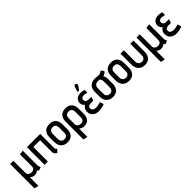

<svg xmlns="http://www.w3.org/2000/svg" viewBox="298 -2178 3863 3863"><g transform="rotate(-45 2229.5 -247.0)"><path d="M409 -107V-511L316 -498V-157Q316 -132 306 -114Q296 -96 277 -86.5Q258 -77 231 -76Q205 -74 182.5 -84Q160 -94 146 -112Q132 -130 132 -153V-501H40V190L132 214V-34Q136 -28 145 -20.5Q154 -13 167.5 -6Q181 1 198 5.5Q215 10 235 10Q255 10 274 4.5Q293 -1 307.5 -10.5Q322 -20 328 -31Q333 -22 339 -15Q345 -8 351 -4Q357 0 361 3L433 -25Q432 -27 426 -35Q420 -43 414.5 -61Q409 -79 409 -107Z M895 -94V-501H519V0H612V-413H805V-82Q805 -54 815.5 -35.5Q826 -17 839.5 -6.5Q853 4 863.5 8.5Q874 13 873 13L925 -50Q913 -58 904 -68.5Q895 -79 895 -94Z M1350 -185V-317Q1350 -409 1303 -460.5Q1256 -512 1168 -512Q1108 -512 1066 -489.5Q1024 -467 1002 -424Q980 -381 980 -317V-185Q980 -133 1000 -88.5Q1020 -44 1062 -17Q1104 10 1169 10Q1260 10 1305 -43.5Q1350 -97 1350 -185ZM1256 -321V-176Q1256 -148 1247 -126Q1238 -104 1218.5 -91.5Q1199 -79 1168 -79Q1137 -79 1116 -92Q1095 -105 1084.5 -127.5Q1074 -150 1074 -176V-321Q1074 -354 1085 -376Q1096 -398 1116.5 -409.5Q1137 -421 1168 -421Q1198 -421 1217.5 -409.5Q1237 -398 1246.5 -375.5Q1256 -353 1256 -321Z M1802 -171V-312Q1802 -404 1754.5 -456Q1707 -508 1620 -508Q1530 -508 1481 -457.5Q1432 -407 1432 -312V191L1525 215V-23Q1534 -15 1546 -7.5Q1558 0 1571.5 5.5Q1585 11 1601 14Q1617 17 1633 17Q1689 17 1726.5 -4.5Q1764 -26 1783 -68Q1802 -110 1802 -171ZM1710 -316V-158Q1710 -129 1700.5 -108.5Q1691 -88 1672.5 -77Q1654 -66 1627 -66Q1610 -66 1592 -71Q1574 -76 1559 -85.5Q1544 -95 1534.5 -110Q1525 -125 1525 -145V-316Q1525 -349 1535.5 -371.5Q1546 -394 1567 -405.5Q1588 -417 1618 -417Q1648 -417 1668.5 -405Q1689 -393 1699.5 -370.5Q1710 -348 1710 -316Z M2155 -416 2153 -497Q2124 -505 2098 -508.5Q2072 -512 2047 -512Q1997 -511 1964.5 -492.5Q1932 -474 1916 -446.5Q1900 -419 1897 -388Q1895 -368 1900.5 -347Q1906 -326 1918 -308Q1930 -290 1947 -278Q1913 -259 1894 -224Q1875 -189 1875 -149Q1875 -109 1894 -72.5Q1913 -36 1953 -12.5Q1993 11 2053 11Q2084 11 2113.5 7Q2143 3 2171 -4.5Q2199 -12 2224 -23L2198 -107Q2184 -100 2168.5 -95.5Q2153 -91 2136.5 -87.5Q2120 -84 2103 -82Q2086 -80 2069 -80Q2041 -80 2017.5 -88.5Q1994 -97 1981 -113Q1968 -129 1968 -151Q1968 -169 1975 -182Q1982 -195 1994 -203.5Q2006 -212 2021.5 -216Q2037 -220 2052 -220H2125L2152 -302H2077Q2047 -302 2027.5 -311.5Q2008 -321 1999 -336.5Q1990 -352 1990 -369Q1990 -386 1997 -399Q2004 -412 2018 -420Q2032 -428 2050 -430Q2068 -432 2085 -430.5Q2102 -429 2119.5 -425.5Q2137 -422 2155 -416ZM2122 -642Q2130 -652 2132.5 -664Q2135 -676 2130.5 -687Q2126 -698 2115 -704Q2104 -711 2091.5 -709Q2079 -707 2070 -699Q2061 -691 2058 -678L2025 -565H2066Z M2704 -484 2655 -544Q2639 -528 2617.5 -516.5Q2596 -505 2580 -504Q2562 -503 2542 -505Q2522 -507 2501 -509.5Q2480 -512 2458 -512Q2426 -512 2393 -503Q2360 -494 2332.5 -472.5Q2305 -451 2288 -414Q2271 -377 2271 -321V-185Q2271 -133 2291 -88.5Q2311 -44 2353.5 -17Q2396 10 2460 10Q2552 10 2597 -43.5Q2642 -97 2642 -185V-318Q2642 -356 2634 -381.5Q2626 -407 2613 -423Q2629 -426 2644.5 -433Q2660 -440 2675.5 -452.5Q2691 -465 2704 -484ZM2547 -327V-176Q2547 -148 2538 -126Q2529 -104 2509.5 -91.5Q2490 -79 2459 -79Q2428 -79 2407 -92Q2386 -105 2375.5 -127.5Q2365 -150 2365 -176V-330Q2365 -359 2374 -378.5Q2383 -398 2398 -409.5Q2413 -421 2430.5 -426.5Q2448 -432 2465 -432Q2475 -432 2484 -431Q2493 -430 2501.5 -428.5Q2510 -427 2520 -426Q2525 -419 2529 -411.5Q2533 -404 2536 -395Q2539 -386 2541.5 -375.5Q2544 -365 2545.5 -352.5Q2547 -340 2547 -327Z M3099 -185V-317Q3099 -409 3052 -460.5Q3005 -512 2917 -512Q2857 -512 2815 -489.5Q2773 -467 2751 -424Q2729 -381 2729 -317V-185Q2729 -133 2749 -88.5Q2769 -44 2811 -17Q2853 10 2918 10Q3009 10 3054 -43.5Q3099 -97 3099 -185ZM3005 -321V-176Q3005 -148 2996 -126Q2987 -104 2967.5 -91.5Q2948 -79 2917 -79Q2886 -79 2865 -92Q2844 -105 2833.5 -127.5Q2823 -150 2823 -176V-321Q2823 -354 2834 -376Q2845 -398 2865.5 -409.5Q2886 -421 2917 -421Q2947 -421 2966.5 -409.5Q2986 -398 2995.5 -375.5Q3005 -353 3005 -321Z M3551 -185V-501H3460V-176Q3460 -148 3450.5 -126Q3441 -104 3421.5 -91.5Q3402 -79 3371 -79Q3341 -79 3319.5 -92Q3298 -105 3287 -127.5Q3276 -150 3276 -176V-501H3180V-185Q3180 -133 3200.5 -88.5Q3221 -44 3263 -17Q3305 10 3370 10Q3461 10 3506 -43.5Q3551 -97 3551 -185Z M4006 -107V-511L3913 -498V-157Q3913 -132 3903 -114Q3893 -96 3874 -86.5Q3855 -77 3828 -76Q3802 -74 3779.5 -84Q3757 -94 3743 -112Q3729 -130 3729 -153V-501H3637V190L3729 214V-34Q3733 -28 3742 -20.5Q3751 -13 3764.5 -6Q3778 1 3795 5.5Q3812 10 3832 10Q3852 10 3871 4.5Q3890 -1 3904.5 -10.5Q3919 -20 3925 -31Q3930 -22 3936 -15Q3942 -8 3948 -4Q3954 0 3958 3L4030 -25Q4029 -27 4023 -35Q4017 -43 4011.5 -61Q4006 -79 4006 -107Z M4364 -416 4362 -497Q4333 -505 4307 -508.5Q4281 -512 4256 -512Q4206 -511 4173.5 -492.5Q4141 -474 4125 -446.5Q4109 -419 4106 -388Q4104 -368 4109.5 -347Q4115 -326 4127 -308Q4139 -290 4156 -278Q4122 -259 4103 -224Q4084 -189 4084 -149Q4084 -109 4103 -72.5Q4122 -36 4162 -12.5Q4202 11 4262 11Q4293 11 4322.5 7Q4352 3 4380 -4.5Q4408 -12 4433 -23L4407 -107Q4393 -100 4377.5 -95.5Q4362 -91 4345.5 -87.5Q4329 -84 4312 -82Q4295 -80 4278 -80Q4250 -80 4226.5 -88.5Q4203 -97 4190 -113Q4177 -129 4177 -151Q4177 -169 4184 -182Q4191 -195 4203 -203.5Q4215 -212 4230.5 -216Q4246 -220 4261 -220H4334L4361 -302H4286Q4256 -302 4236.5 -311.5Q4217 -321 4208 -336.5Q4199 -352 4199 -369Q4199 -386 4206 -399Q4213 -412 4227 -420Q4241 -428 4259 -430Q4277 -432 4294 -430.5Q4311 -429 4328.5 -425.5Q4346 -422 4364 -416Z"/></g></svg>

Font: Advent Pro SemiBold
Style: Regular
Weight: 600
Designer: VivaRado, Andreas Kalpakidis
Foundry: VivaRado, Andreas Kalpakidis
Version: Version 3.000